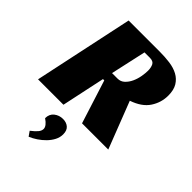

<svg xmlns="http://www.w3.org/2000/svg" viewBox="-260 -752 1154 1154"><g transform="rotate(45 316.5 -175.5)"><path d="M623 -484Q623 -425 590 -375Q557 -325 481 -299L597 0H374L286 -277H275L216 0H0L135 -635H398Q444 -635 485 -629.5Q526 -624 556.5 -607.5Q587 -591 605 -561.5Q623 -532 623 -484ZM335 -341Q361 -341 379.5 -358.5Q398 -376 409.5 -401Q421 -426 426 -454.5Q431 -483 431 -504Q431 -530 422 -548.5Q413 -567 383 -567H338L288 -341ZM341 127Q341 153 328.5 177Q316 201 296 221.5Q276 242 252 258Q228 274 204 284L183 254Q208 235 221.5 219Q235 203 235 187Q235 162 195 135Q195 100 219 81Q243 62 275 62Q304 62 322.5 78Q341 94 341 127Z"/></g></svg>

Font: Racing Sans One
Style: Regular
Weight: 400
Designer: Pablo Impallari, Rodrigo Fuenzalida
Foundry: Pablo Impallari, Rodrigo Fuenzalida
Version: Version 1.001; ttfautohint (v0.8) -G 200 -r 50